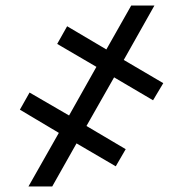

<svg xmlns="http://www.w3.org/2000/svg" viewBox="-20 -675 662 695"><path d="M293 -219 393 -395 534 -312 571 -374 428 -458 539 -655H455L365 -496L223 -580L187 -516L329 -433L230 -257L87 -340L52 -278L193 -194L83 0H169L257 -156L399 -73L435 -135Z"/></svg>

Font: Asimov
Style: Regular
Weight: 500
Designer: Google
Version: Version 2.000980; 2014